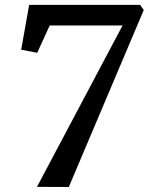

<svg xmlns="http://www.w3.org/2000/svg" viewBox="-20 -763 607 784"><path d="M480.5 -659H183L132 -547.5L66.5 -560L99 -743H552L567 -722L261 0.5L131 0Z"/></svg>

Font: Merriweather 36pt Medium
Style: Italic
Weight: 500
Italic angle: -7.8°
Version: Version 2.101